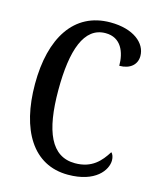

<svg xmlns="http://www.w3.org/2000/svg" viewBox="-111 -802 734 891"><g transform="rotate(15 256.5 -357.0)"><path d="M300 10C432 10 481 -60 481 -107C481 -122 476 -137 468 -143C438 -95 399 -50 318 -50C203 -50 156 -161 156 -358C156 -551 197 -670 300 -670C375 -670 400 -605 400 -540C452 -540 483 -568 483 -609C483 -671 420 -724 309 -724C134 -724 44 -578 44 -358C44 -137 132 10 300 10Z"/></g></svg>

Font: Noto Serif Ethiopic ExtraCondensed Medium
Style: Regular
Weight: 500
Width: 2
Designer: Monotype Design Team
Foundry: Monotype Imaging Inc.
Version: Version 2.102